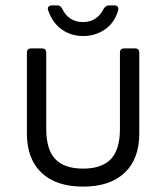

<svg xmlns="http://www.w3.org/2000/svg" viewBox="-20 -679 618 714"><path d="M289 15Q189 15 134.5 -36.5Q80 -88 80 -183V-483Q80 -499 96 -499H136Q152 -499 152 -483V-199Q152 -123 185.5 -87.5Q219 -52 289 -52Q359 -52 392.5 -87.5Q426 -123 426 -199V-483Q426 -499 442 -499H482Q498 -499 498 -483V-183Q498 -88 443.5 -36.5Q389 15 289 15ZM289 -545Q244 -545 209.5 -569.5Q175 -594 159 -641Q156 -649 160.5 -654Q165 -659 173 -659H193Q205 -659 211 -647Q235 -597 289 -597Q341 -597 366 -647Q374 -659 385 -659H406Q414 -659 418 -653.5Q422 -648 419 -639Q405 -593 369.5 -569Q334 -545 289 -545Z"/></svg>

Font: Pitagon Sans
Style: Regular
Weight: 400
Designer: Travis Tran
Foundry: Pitagon
Version: Version 1.001; ttfautohint (v1.8.4.7-5d5b);gftools[0.9.26]